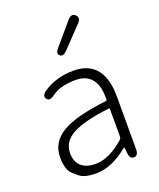

<svg xmlns="http://www.w3.org/2000/svg" viewBox="-153 -923 853 1030"><g transform="rotate(-20 273.5 -408.0)"><path d="M218 13Q150 13 122 -11Q108 -23 94 -35Q63 -63 63 -134Q63 -221 145 -269Q224 -314 397 -334Q403 -335 403 -341Q407 -496 281 -496Q194 -496 144 -458Q115 -436 100 -456Q86 -476 116 -497Q190 -547 289 -547Q379 -547 423 -487Q461 -434 461 -338V-35Q461 0 437 1Q412 2 409 -33L406 -63Q405 -68 401 -65Q305 13 218 13ZM230 -36Q273 -36 315 -57Q354 -76 395 -112Q403 -119 403 -130V-287Q403 -292 398 -291Q250 -274 183 -236Q121 -200 121 -137Q121 -85 153 -59Q182 -36 230 -36ZM289 -661Q264 -635 248 -650Q231 -664 255 -691L359 -813Q383 -840 403 -821Q424 -802 399 -776Z"/></g></svg>

Font: Resource Han Rounded KR Light
Style: Regular
Weight: 300
Designer: Cyano Hao (round all glyphs); Ryoko NISHIZUKA 西塚涼子 (kana, bopomofo & ideographs); Paul D. Hunt (Latin, Greek & Cyrillic)
Foundry: Cyano Hao
Version: 0.990